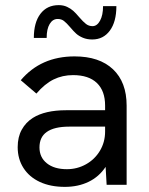

<svg xmlns="http://www.w3.org/2000/svg" viewBox="-20 -721 580 749"><path d="M392 -70Q366.5 -31.5 325.8 -11.8Q285 8 233 8Q177 8 135.5 -11.2Q94 -30.5 71.5 -65.8Q49 -101 49 -147Q49 -186.5 64.8 -215Q80.5 -243.5 108 -261Q155.5 -291 238 -291H390V-309Q390 -366.5 358 -397.2Q326 -428 265 -428Q223.5 -428 189 -411Q154.5 -394 122 -356L61 -408Q139.5 -501 271 -501Q367.5 -501 420.8 -450.8Q474 -400.5 474 -309V0H396ZM241 -61Q281 -61 315.2 -80Q349.5 -99 369.8 -132.8Q390 -166.5 390 -208V-227H250Q191.5 -227 162 -206Q134 -186 134 -146Q134 -107 162.8 -84Q191.5 -61 241 -61ZM254 -614.5Q239.5 -631.5 229.5 -639.2Q219.5 -647 205 -647Q185.5 -647 173.8 -627.5Q162 -608 162 -573H112Q112 -633.5 137.8 -667.2Q163.5 -701 209 -701Q227.5 -701 241.8 -694.2Q256 -687.5 266 -678.5Q276 -669.5 289 -654Q304.5 -636 315.5 -627.5Q326.5 -619 341 -619Q358.5 -619 370.2 -640.2Q382 -661.5 382 -697H434Q434 -636 408.5 -601.5Q383 -567 340 -567Q319 -567 303.2 -573.8Q287.5 -580.5 277.2 -589.8Q267 -599 254 -614.5Z"/></svg>

Font: HK Grotesk
Style: Regular
Weight: 400
Designer: Alfredo Marco Pradil
Foundry: Hanken Design Co.
Version: Version 3.001